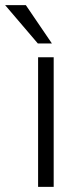

<svg xmlns="http://www.w3.org/2000/svg" viewBox="-69 -731 310 751"><path d="M134 -561H79L-49 -711H32ZM141 0H80V-507H141Z"/></svg>

Font: Hind Jalandhar Light
Style: Regular
Weight: 300
Designer: Namrata Goyal
Foundry: Indian Type Foundry
Version: Version 0.702;PS 1.0;hotconv 1.0.81;makeotf.lib2.5.63406